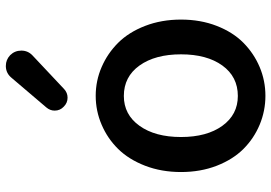

<svg xmlns="http://www.w3.org/2000/svg" viewBox="-155 -755 923 653"><g transform="rotate(-90 306.5 -428.5)"><path d="M47.9 -274.4Q47.9 -340.8 69.3 -396.5Q90.8 -452.1 126.5 -488.3Q162.1 -524.4 209 -544.4Q255.9 -564.5 307.1 -564.5Q358.4 -564.5 404.8 -544.4Q451.2 -524.4 487.3 -488.3Q523.4 -452.1 544.9 -396.5Q566.4 -340.8 566.4 -274.4Q566.4 -208 544.9 -152.8Q523.4 -97.7 487.3 -62Q451.2 -26.4 404.8 -6.8Q358.4 12.7 307.1 12.7Q255.9 12.7 209 -6.8Q162.1 -26.4 126.5 -62Q90.8 -97.7 69.3 -152.8Q47.9 -208 47.9 -274.4ZM306.6 -81.1Q372.1 -81.1 410.2 -133.8Q448.2 -186.5 448.2 -274.4Q448.2 -362.3 410.2 -415.5Q372.1 -468.8 306.6 -468.8Q243.2 -468.8 205.1 -415.5Q167 -362.3 167 -274.4Q167 -186.5 205.1 -133.8Q243.2 -81.1 306.6 -81.1ZM330.1 -671.9Q317.4 -660.2 300.8 -660.2Q283.2 -660.2 270.5 -672.9Q256.8 -685.5 256.8 -704.1Q256.8 -719.7 267.6 -732.4L369.1 -851.6Q383.8 -869.1 406.2 -870.1Q408.2 -870.1 409.2 -870.1Q429.7 -870.1 445.3 -855.5Q460.9 -839.8 460.9 -817.4Q460.9 -794.9 444.3 -779.3Z"/></g></svg>

Font: Gen Jyuu Gothic Medium
Style: Regular
Weight: 500
Designer: [Source Han Sans]
Ryoko NISHIZUKA  (kana & ideographs); Paul D. Hunt (Latin, Greek & Cyrillic); Wenlong ZHANG  (bopomofo
Version: Version 1.002.20150607